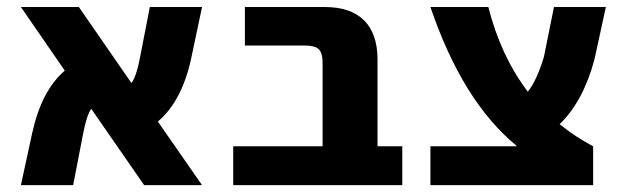

<svg xmlns="http://www.w3.org/2000/svg" viewBox="-20 -540 1823 560"><path d="M41 0 74.2 -153.3Q101.6 -276.4 168.9 -334L41 -519.5H210L363.3 -297.9Q377.9 -316.4 388.7 -374L417 -519.5H569.3L537.1 -367.2Q509.8 -244.1 440.4 -185.5L569.3 0H400.4L246.1 -222.7Q232.4 -203.1 221.7 -146.5L193.4 0Z M660.2 0V-113.3H920.9V-356.4Q920.9 -385.7 909.7 -396.5Q898.4 -407.2 869.1 -407.2H694.3V-519.5H927.7Q1002.9 -519.5 1042 -480.5Q1081.1 -441.4 1081.1 -366.2V-113.3H1153.3V0Z M1235.4 0V-113.3H1486.3V-115.2Q1329.1 -244.1 1235.4 -519.5H1404.3Q1440.4 -377 1519.5 -272.5Q1544.9 -303.7 1566.4 -374L1595.7 -519.5H1747.1L1713.9 -367.2Q1681.6 -245.1 1612.3 -177.7Q1658.2 -140.6 1710 -113.3V0Z"/></svg>

Font: GenEi M Gothic v2 Heavy
Style: Regular
Weight: 800
Version: Version 2.0